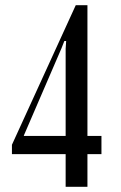

<svg xmlns="http://www.w3.org/2000/svg" viewBox="-20 -720 465 740"><path d="M26 -126V-162L272 -700H317V-196H371V-126H317V0H233V-126ZM235 -562H228L217 -534L72 -198V-196H233V-532Z"/></svg>

Font: Moniqa SemBd Heading
Style: Regular
Weight: 600
Designer: Rajesh Rajput
Foundry: Rajesh Rajput
Version: Version 1.000